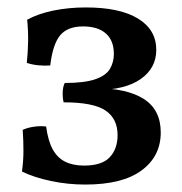

<svg xmlns="http://www.w3.org/2000/svg" viewBox="-20 -487 490 516"><path d="M209 9Q162 9 117 -0.5Q72 -10 39 -26Q43 -54 43 -82Q43 -110 41 -138Q54 -144 71.5 -146.5Q89 -149 104 -147Q109 -109 121.5 -86Q134 -63 155 -52.5Q176 -42 206 -42Q254 -42 275 -64.5Q296 -87 296 -124Q296 -168 263.5 -190Q231 -212 151 -212Q148 -224 148.5 -239Q149 -254 154 -264Q207 -264 236 -274Q265 -284 275.5 -302Q286 -320 286 -342Q286 -378 264.5 -397Q243 -416 203 -416Q162 -416 142 -392.5Q122 -369 115 -311Q100 -310 83.5 -311.5Q67 -313 52 -318Q55 -345 55.5 -375Q56 -405 53 -434Q82 -450 123 -458.5Q164 -467 211 -467Q302 -467 351 -437Q400 -407 400 -353Q400 -304 358 -274.5Q316 -245 237 -245V-250Q321 -250 366.5 -221Q412 -192 412 -131Q412 -67 360.5 -29Q309 9 209 9Z"/></svg>

Font: Vollkorn Medium
Style: Regular
Weight: 500
Designer: Friedrich Althausen
Foundry: Friedrich Althausen
Version: Version 5.000